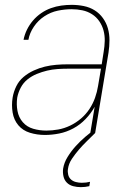

<svg xmlns="http://www.w3.org/2000/svg" viewBox="-20 -548 540 791"><path d="M165 8Q133 8 103.5 -1Q74 -10 55.5 -32Q37 -54 32 -84.5Q27 -115 32 -146Q36 -170 47 -192.5Q58 -215 77 -231Q96 -247 119 -257.5Q142 -268 165 -273.5Q188 -279 211.5 -281Q235 -283 258 -283H399L407 -334Q411 -357 411.5 -379.5Q412 -402 406.5 -422.5Q401 -443 389 -460.5Q377 -478 359 -489.5Q341 -501 319.5 -505.5Q298 -510 275 -510Q247 -510 218 -504Q189 -498 163 -481Q137 -464 119.5 -438Q102 -412 97 -384H77Q81 -405 91 -425.5Q101 -446 116 -463.5Q131 -481 150 -494Q169 -507 190 -514.5Q211 -522 232.5 -525Q254 -528 275 -528Q301 -528 325.5 -523Q350 -518 370 -505.5Q390 -493 404 -473.5Q418 -454 424.5 -431Q431 -408 431 -382.5Q431 -357 427 -331L372 0H352L370 -108Q355 -81 332.5 -57.5Q310 -34 282 -19Q254 -4 224 2Q194 8 165 8ZM171 -10Q195 -10 220 -14.5Q245 -19 269 -30.5Q293 -42 313.5 -59.5Q334 -77 348.5 -99Q363 -121 371.5 -145Q380 -169 384 -194L396 -265H258Q238 -265 216.5 -263.5Q195 -262 174 -257Q153 -252 132 -243.5Q111 -235 93.5 -221Q76 -207 65.5 -187Q55 -167 51 -146Q47 -118 52 -91Q57 -64 74 -44.5Q91 -25 117 -17.5Q143 -10 171 -10ZM313 223Q297 223 281.5 219Q266 215 255.5 204.5Q245 194 241.5 178.5Q238 163 240 147Q244 122 258.5 98.5Q273 75 291.5 54.5Q310 34 331 16Q352 -2 375 -18L372 0Q355 17 338 33.5Q321 50 305.5 68Q290 86 276.5 106Q263 126 260 148Q258 160 261 172Q264 184 272.5 191.5Q281 199 293 202Q305 205 317 205Q326 205 334.5 204Q343 203 351 201L348 219Q339 221 330.5 222Q322 223 313 223Z"/></svg>

Font: Iosevka SS04 Thin
Style: Italic
Weight: 100
Italic angle: -9°
Monospace: yes
Designer: Belleve Invis
Foundry: Belleve Invis
Version: Version 19.0.0; ttfautohint (v1.8.4)